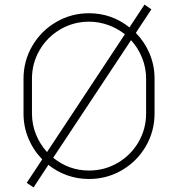

<svg xmlns="http://www.w3.org/2000/svg" viewBox="-20 -769 780 841"><path d="M657 -424V-272Q657 -194 618.5 -128Q580 -62 514 -23.5Q448 15 370 15Q320 15 274.5 -1Q229 -17 192 -47L127 52L97 32L165 -71Q126 -111 104.5 -162.5Q83 -214 83 -272V-424Q83 -502 121.5 -568Q160 -634 226 -672.5Q292 -711 370 -711Q469 -711 547 -649L613 -749L643 -728L575 -625Q614 -585 635.5 -533.5Q657 -482 657 -424ZM186 -103 527 -619Q494 -645 453.5 -659.5Q413 -674 370 -674Q302 -674 244.5 -640.5Q187 -607 153.5 -549.5Q120 -492 120 -424V-272Q120 -224 137.5 -180.5Q155 -137 186 -103ZM620 -424Q620 -472 602.5 -515.5Q585 -559 554 -593L213 -78Q282 -22 370 -22Q438 -22 495.5 -55.5Q553 -89 586.5 -146.5Q620 -204 620 -272Z"/></svg>

Font: M Major Mono Display
Style: Regular
Weight: 400
Designer: Emre Parlak
Foundry: Emre Parlak
Version: Version 2.000; ttfautohint (v1.8) -l 8 -r 50 -G 200 -x 14 -D